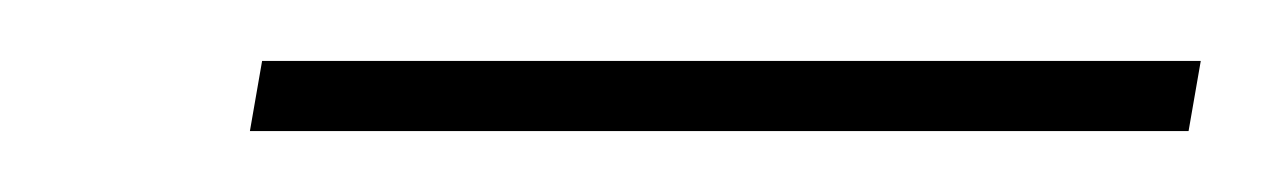

<svg xmlns="http://www.w3.org/2000/svg" viewBox="-20 -659 414 63"><path d="M62 -616 66 -639H374L370 -616Z"/></svg>

Font: DM Sans 9pt Thin
Style: Italic
Weight: 250
Italic angle: -10°
Version: Version 4.004;gftools[0.9.30]